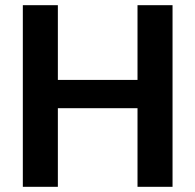

<svg xmlns="http://www.w3.org/2000/svg" viewBox="-20 -720 753 740"><path d="M510 0V-700H645V0ZM68 0V-700H203V0ZM185 -303V-412H532V-303Z"/></svg>

Font: DM Sans 16pt
Style: Bold
Weight: 700
Version: Version 4.004;gftools[0.9.30]